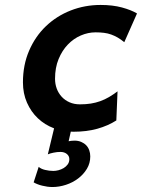

<svg xmlns="http://www.w3.org/2000/svg" viewBox="-20 -523 577 780"><path d="M484.9 -351.6Q471.2 -362.8 458.3 -370.4Q445.3 -377.9 431.6 -382.8Q418 -387.7 402.6 -389.6Q387.2 -391.6 368.2 -391.6Q337.9 -391.6 308.3 -378.9Q278.8 -366.2 255.6 -342Q232.4 -317.9 218 -283Q203.6 -248 203.6 -203.1Q203.6 -182.1 210.4 -163.3Q217.3 -144.5 230.5 -130.1Q243.7 -115.7 262.5 -107.4Q281.2 -99.1 305.2 -99.1Q329.1 -99.1 349.1 -102.3Q369.1 -105.5 387.5 -112.1Q405.8 -118.7 422.9 -128.7Q439.9 -138.7 457.5 -151.9L452.6 -33.7Q418.9 -12.2 375.7 0Q332.5 12.2 277.8 12.2Q272.5 12.2 267.6 11.7L258.8 50.8Q263.7 49.8 269 49.1Q274.4 48.3 282.7 48.3Q297.9 48.3 309.8 53.5Q321.8 58.6 330.1 67.1Q338.4 75.7 342.5 87.4Q346.7 99.1 346.7 112.3Q346.7 140.1 333 162.8Q319.3 185.5 297.4 202.1Q275.4 218.8 247.8 227.8Q220.2 236.8 192.9 236.8Q183.1 236.8 172.6 235.4Q162.1 233.9 151.9 231.4Q141.6 229 132.3 225.3Q123 221.7 116.7 217.8L137.2 154.8Q146 163.1 162.8 167.2Q179.7 171.4 196.8 171.4Q206.5 171.4 217.8 168.5Q229 165.5 238.8 159.7Q248.5 153.8 255.1 144.8Q261.7 135.7 261.7 123.5Q261.7 110.8 251.5 102.5Q241.2 94.2 225.6 94.2Q211.9 94.2 197.5 97.2Q183.1 100.1 174.3 104L199.7 -1.5Q199.2 -1.5 198.7 -2Q161.6 -16.1 133.8 -42.5Q106 -68.8 89.6 -106Q73.2 -143.1 73.2 -188.5Q73.2 -259.3 98.4 -317.4Q123.5 -375.5 166.7 -416.7Q210 -458 267.3 -480.5Q324.7 -502.9 388.7 -502.9Q437.5 -502.9 475.3 -492.7Q513.2 -482.4 536.6 -468.3Z"/></svg>

Font: Andika New Basic
Style: Bold Italic
Weight: 700
Italic angle: -14°
Designer: Victor Gaultney, Annie Olsen, Pablo Ugerman
Foundry: SIL International
Version: Version 5.500